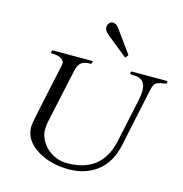

<svg xmlns="http://www.w3.org/2000/svg" viewBox="-133 -1073 1134 1193"><g transform="rotate(15 434.0 -476.0)"><path d="M860.8 -688.5Q868.2 -688.5 868.2 -682.1V-676.8Q868.2 -670.9 854 -668.9Q839.8 -667 832.8 -665.5Q825.7 -664.1 816.7 -661.6Q807.6 -659.2 800.8 -654.3Q786.1 -643.6 779.8 -615.2L764.6 -545.4Q760.7 -528.3 753.7 -494.1Q746.6 -460 737.3 -416Q711.9 -294.9 698.5 -232.9Q685.1 -170.9 660.2 -129.2Q635.3 -87.4 598.6 -58.6Q523.9 0 413.1 0Q301.3 0 215.8 -50.8Q122.6 -106.9 122.6 -196.8Q122.6 -218.8 158 -381.8Q193.4 -544.9 198.2 -568.4L205.6 -603.5Q209 -620.1 209 -628.7Q209 -637.2 200.9 -646.2Q192.9 -655.3 180.7 -660.2Q158.7 -668.9 125.5 -668.9Q122.6 -668.9 122.6 -672.9L125 -684.6Q126 -688.5 129.9 -688.5H384.3Q387.2 -688.5 387.2 -684.6L384.8 -672.9Q383.8 -668.9 373.3 -668.9Q362.8 -668.9 348.4 -666.7Q334 -664.6 322.8 -657.2Q299.3 -642.1 290.5 -599.1L214.8 -248Q210.4 -227.5 210.4 -198Q210.4 -168.5 226.8 -136.2Q243.2 -104 269.5 -81.1Q324.2 -34.2 396 -34.2Q619.6 -34.2 665.5 -248.5L725.1 -527.8Q732.9 -562 732.9 -589.4Q732.9 -668.9 655.8 -668.9H642.1Q631.8 -668.9 631.8 -676.3V-681.2Q631.8 -688.5 641.1 -688.5ZM578.6 -764.2Q576.7 -762.2 575.2 -762.2Q573.7 -762.2 571.8 -764.2L440.4 -870.1Q413.6 -893.1 413.6 -911.6Q413.6 -930.2 423.6 -941.2Q433.6 -952.1 445.8 -952.1Q467.8 -952.1 485.4 -928.2L589.4 -784.2Q591.3 -782.2 591.3 -781.2Q591.3 -780.3 589.4 -778.3Z"/></g></svg>

Font: Cardo-Italic
Style: Italic
Weight: 400
Italic angle: -12°
Designer: David J. Perry
Foundry: David J. Perry
Version: Version 0.991